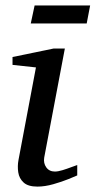

<svg xmlns="http://www.w3.org/2000/svg" viewBox="-20 -672 351 704"><path d="M263.2 -28.8Q255.9 -25.4 231.2 -15.4Q206.5 -5.4 175.5 3.4Q144.5 12.2 117.2 12.2Q83 12.2 66.7 -2.7Q50.3 -17.6 46.9 -40.3Q43.5 -63 47.9 -85.9L111.8 -424.8L25.9 -434.1V-462.9L176.8 -494.1H217.8L142.1 -94.2Q138.7 -73.7 149.7 -58.3Q160.6 -43 181.2 -43Q192.9 -43 209.5 -48.1Q226.1 -53.2 241.5 -59.1Q256.8 -64.9 263.2 -66.9ZM310.5 -651.9 297.9 -585.9H92.8L106.9 -651.9Z"/></svg>

Font: Charis
Style: Italic
Weight: 400
Italic angle: -11°
Designer: Walt Agee, Miriam Martin, Annie Olsen, Victor Gaultney, Lorna Priest, Alan Ward, Bob Hallissy, Martin Hosken, Sharon Cor
Foundry: SIL Global
Version: Version 7.000